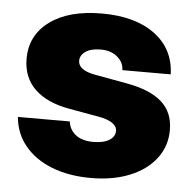

<svg xmlns="http://www.w3.org/2000/svg" viewBox="-44 -570 630 628"><g transform="rotate(5 271.0 -256.5)"><path d="M507.3 -347.7H348.6Q348.1 -373.5 326.9 -391.1Q305.7 -408.7 272.9 -408.7Q240.7 -408.7 222.9 -396.5Q205.1 -384.3 205.1 -366.2Q205.1 -335.4 259.8 -325.2L364.3 -306.2Q444.3 -292 482.4 -257.8Q520.5 -223.6 520.5 -166Q520.5 -112.8 489.7 -72.5Q459 -32.2 404.1 -9.8Q349.1 12.7 276.4 12.7Q204.1 12.7 148.4 -9Q92.8 -30.8 59.6 -70.8Q26.4 -110.8 21.5 -165.5H191.9Q195.3 -138.2 216.6 -121.8Q237.8 -105.5 273.4 -105.5Q307.6 -105.5 326.4 -117.2Q345.2 -128.9 345.2 -147.5Q345.2 -178.2 283.7 -189.5L189.5 -206.1Q113.3 -219.2 73.2 -257.8Q33.2 -296.4 33.2 -357.9Q33.2 -435.1 95.5 -480.7Q157.7 -526.4 266.6 -526.4Q376.5 -526.4 440.7 -478.3Q504.9 -430.2 507.3 -347.7Z"/></g></svg>

Font: Inter Display Extra Bold
Style: Regular
Weight: 800
Designer: Rasmus Andersson
Foundry: rsms
Version: Version 4.000;git-4fc901f